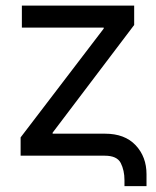

<svg xmlns="http://www.w3.org/2000/svg" viewBox="-20 -549 551 677"><path d="M418.9 107.4V86.4Q418.9 51.8 405.8 25.9Q392.6 0 349.6 0H52.7V-64.5L345.7 -448.2V-451.7H57.1V-529.3H453.1V-460.9L165.5 -81.1V-77.6H350.6Q419.9 -77.6 458.3 -36.9Q496.6 3.9 496.6 65.4V107.4Z"/></svg>

Font: Inter 24pt
Style: Regular
Weight: 400
Designer: Rasmus Andersson
Foundry: rsms
Version: Version 4.001;git-66647c0bb